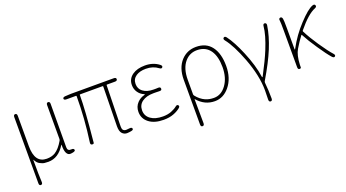

<svg xmlns="http://www.w3.org/2000/svg" viewBox="-55 -1094 3327 1845"><g transform="rotate(-20 1608.5 -171.0)"><path d="M123 198Q105 198 105 174V-503Q105 -527 123 -527Q141 -527 141 -503V-192Q141 -20 263 -20Q314 -20 349 -41Q396 -70 436 -140Q441 -148 441 -158V-503Q441 -527 459 -527Q477 -527 477 -503L475 -59Q475 -20 515 -24Q537 -26 542 -12Q547 2 525 8L516 10Q503 13 489 13Q467 13 453.5 -13Q440 -39 441 -96Q441 -101 438 -97Q371 13 267 13Q220 13 203 4Q192 -1 181 -6Q158 -17 138 -54Q136 -58 136 -53Q136 108 140 173Q141 197 123 198Z M1097 11Q1084 13 1071 13Q1042 13 1022 -9Q1002 -31 1002 -81L1009 -487Q1009 -492 1004 -492H775Q770 -492 770 -487Q770 -336 740 -35Q739 -23 738 -11Q737 2 719 0Q700 -2 704 -26Q737 -259 737 -487Q737 -492 732 -492H634Q610 -492 609 -507Q609 -522 633 -524L670 -526Q682 -527 695 -527H1131Q1155 -527 1155 -510Q1155 -492 1131 -492H1049Q1044 -492 1044 -487L1035 -87Q1035 -75 1035 -63Q1035 -20 1075 -20Q1086 -20 1097 -22L1109 -23Q1132 -26 1136 -11Q1139 4 1115 8Z M1447 13Q1353 13 1298 -29.5Q1243 -72 1243 -141Q1243 -196 1279 -233Q1309 -264 1352 -275Q1358 -277 1358 -279.5Q1358 -282 1352 -284Q1317 -298 1294.5 -330.5Q1272 -363 1272 -405Q1272 -469 1325 -506Q1374 -540 1453 -540Q1537 -540 1596 -494Q1615 -479 1605 -466Q1595 -453 1576 -467Q1524 -507 1451 -507Q1389 -507 1351 -482Q1309 -454 1309 -403.5Q1309 -353 1346 -325Q1386 -294 1454 -294Q1466 -294 1478 -294L1501 -295Q1525 -296 1525 -277Q1526 -259 1501 -260L1462 -261Q1450 -261 1438 -261Q1368 -261 1324.5 -230Q1281 -199 1281 -142.5Q1281 -86 1327 -53Q1373 -20 1451 -20Q1500 -20 1537 -34.5Q1574 -49 1597 -68Q1615 -83 1626 -70Q1637 -57 1618 -42Q1590 -19 1547.5 -3Q1505 13 1447 13Z M1776 198Q1758 198 1758 174V-283Q1758 -404 1823 -475Q1884 -540 1975 -540Q2079 -540 2133 -468Q2187 -396 2187 -269.5Q2187 -143 2120 -62Q2058 13 1971 13Q1867 13 1795 -71Q1792 -75 1792 -70L1794 174Q1794 198 1776 198ZM1973 -20Q2048 -20 2099 -91Q2150 -162 2150 -270Q2150 -378 2109 -439Q2063 -507 1973 -507Q1898 -507 1849 -450Q1794 -386 1794 -268V-122Q1794 -113 1800 -106Q1837 -59 1886 -37Q1924 -20 1973 -20Z M2473 198Q2455 198 2455 174L2457 78Q2457 -69 2387 -255Q2322 -425 2259 -503Q2244 -522 2258 -533Q2271 -543 2286 -524Q2339 -454 2395 -320Q2456 -174 2473 -54Q2474 -48 2476.5 -48Q2479 -48 2482 -54Q2556 -194 2592 -283Q2647 -418 2655 -505Q2657 -529 2675 -527Q2694 -524 2690 -500Q2675 -397 2625 -275Q2578 -161 2486 -6Q2481 2 2482 11Q2490 92 2490 174Q2490 198 2473 198Z M3200 3Q3189 14 3172 -3Q3131 -49 3070 -140Q3011 -226 2972 -300Q2970 -304 2967 -300Q2931 -253 2892 -188Q2860 -135 2856 -36Q2856 -24 2856 -12Q2856 0 2840 0Q2823 0 2823 -24V-396Q2823 -486 2820 -500Q2815 -523 2832 -527Q2849 -531 2855 -508Q2859 -491 2859 -409V-196Q2859 -191 2861 -191Q2863 -191 2866 -197Q2930 -316 3021 -413Q3114 -513 3165 -531Q3187 -539 3193 -522Q3199 -506 3177 -497Q3101 -467 2995 -337Q2991 -332 2994 -326Q3033 -250 3092 -163Q3156 -69 3196 -25Q3212 -7 3200 3Z"/></g></svg>

Font: Resource Han Rounded KR ExtraLight
Style: Regular
Weight: 250
Designer: Cyano Hao (round all glyphs); Ryoko NISHIZUKA 西塚涼子 (kana, bopomofo & ideographs); Paul D. Hunt (Latin, Greek & Cyrillic)
Foundry: Cyano Hao
Version: 0.990